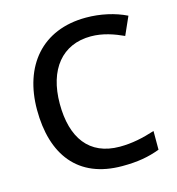

<svg xmlns="http://www.w3.org/2000/svg" viewBox="-109 -818 850 922"><g transform="rotate(-15 316.5 -357.0)"><path d="M400 -631C461 -631 515 -611 561 -590L601 -680C544 -708 473 -724 401 -724C181 -724 60 -573 60 -357C60 -134 166 10 386 10C464 10 518 0 574 -21V-114C515 -95 460 -83 399 -83C247 -83 173 -187 173 -356C173 -527 258 -631 400 -631Z"/></g></svg>

Font: Noto Sans Arabic UI Md
Style: Regular
Weight: 500
Designer: Monotype Design Team, Nadine Chahine and Nizar Qandah
Foundry: Monotype Imaging Inc.
Version: Version 2.010